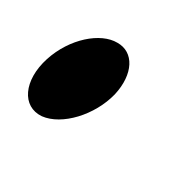

<svg xmlns="http://www.w3.org/2000/svg" viewBox="-96 -253 366 366"><g transform="rotate(45 86.5 -70.0)"><path d="M-29 -54C-32 6 1 44 41 30C80 15 111 -43 110 -98C108 -150 79 -181 44 -171C8 -162 -26 -112 -29 -54Z"/></g></svg>

Font: Charger Slice
Style: Regular
Weight: 400
Designer: Jasper
Foundry: Cannot Into Space Fonts
Version: Version 1.1